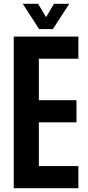

<svg xmlns="http://www.w3.org/2000/svg" viewBox="-20 -993 462 1013"><path d="M52.5 0V-800H393.5V-683H185V-464.5H383.5V-347.5H185V-117H393.5V0ZM186.5 -839.5 100 -973H181L223 -902.5L265 -973H345.5L259 -839.5Z"/></svg>

Font: Big Shoulders Text Thin ExtraBold
Style: Regular
Weight: 800
Version: Version 2.002